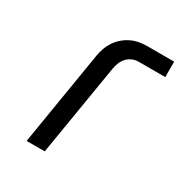

<svg xmlns="http://www.w3.org/2000/svg" viewBox="-171 -863 942 991"><g transform="rotate(30 300.0 -367.5)"><path d="M127 0 219 -560Q223 -584 231 -607Q239 -630 253 -651Q267 -672 287 -689Q307 -706 329.5 -716.5Q352 -727 375.5 -731Q399 -735 423 -735H582V-643H423Q405 -643 387 -635.5Q369 -628 355.5 -613.5Q342 -599 335 -581Q328 -563 325 -545L235 0Z"/></g></svg>

Font: Iosevka Aile Semibold Oblique
Style: Regular
Weight: 600
Italic angle: -9°
Designer: Belleve Invis
Foundry: Belleve Invis
Version: Version 31.1.0; ttfautohint (v1.8.4)